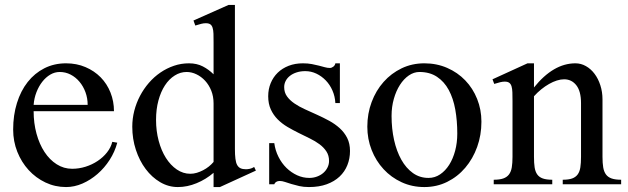

<svg xmlns="http://www.w3.org/2000/svg" viewBox="-20 -738 2517 769"><path d="M331.1 -317.9Q331.1 -344.7 322.3 -368.7Q313.5 -392.6 298.3 -410.6Q283.2 -428.7 262.9 -439.2Q242.7 -449.7 219.2 -449.7Q199.2 -449.7 181.4 -439.2Q163.6 -428.7 149.4 -410.6Q135.3 -392.6 126 -368.7Q116.7 -344.7 114.7 -317.9ZM244.6 11.2Q200.7 11.2 162.1 -7.1Q123.5 -25.4 94.7 -56.9Q65.9 -88.4 49.3 -130.1Q32.7 -171.9 32.7 -219.2Q32.7 -276.9 47.9 -325.4Q63 -374 90.8 -409.4Q118.7 -444.8 157.7 -464.6Q196.8 -484.4 244.6 -484.4Q287.1 -484.4 322.5 -469.2Q357.9 -454.1 383.3 -428.2Q408.7 -402.3 422.6 -367.2Q436.5 -332 436.5 -292.5H114.7Q114.7 -244.6 126.2 -202.6Q137.7 -160.6 158.2 -129.4Q178.7 -98.1 207 -80.1Q235.4 -62 269 -62Q296.4 -62 322.8 -70.3Q349.1 -78.6 371.1 -93.3Q393.1 -107.9 408.7 -127.7Q424.3 -147.5 429.7 -169.9L449.7 -166.5Q439.9 -129.9 419.2 -97.7Q398.4 -65.4 370.6 -41.3Q342.8 -17.1 310.3 -2.9Q277.8 11.2 244.6 11.2Z M835.4 -323.7Q835.4 -351.6 826.2 -374.8Q816.9 -397.9 801.5 -414.6Q786.1 -431.2 766.8 -440.4Q747.6 -449.7 727.5 -449.7Q702.1 -449.7 679.7 -435.5Q657.2 -421.4 640.6 -396Q624 -370.6 614.5 -335.4Q605 -300.3 605 -257.8Q605 -213.4 615.5 -174.1Q626 -134.8 644.5 -105.5Q663.1 -76.2 688.2 -59.1Q713.4 -42 742.2 -42Q755.4 -42 768.3 -45.9Q781.2 -49.8 793.5 -56.2Q805.7 -62.5 816.4 -71Q827.1 -79.6 835.4 -89.4ZM835.4 -45.9Q804.7 -19.5 767.3 -4.2Q730 11.2 692.4 11.2Q654.8 11.2 621.6 -8.3Q588.4 -27.8 563.5 -61Q538.6 -94.2 524.2 -137.9Q509.8 -181.6 509.8 -230.5Q509.8 -262.7 517.8 -294.2Q525.9 -325.7 540.8 -354Q555.7 -382.3 576.4 -406.2Q597.2 -430.2 622.6 -447.5Q647.9 -464.8 676.8 -474.6Q705.6 -484.4 736.8 -484.4Q768.6 -484.4 792.5 -471.9Q816.4 -459.5 835.4 -440.4V-568.4Q835.4 -588.4 835 -602.8Q834.5 -617.2 831.5 -626.7Q828.6 -636.2 822.3 -640.6Q815.9 -645 804.2 -645Q795.9 -645 786.1 -642.6Q776.4 -640.1 762.2 -635.7L754.9 -655.8L895.5 -718.3H920.9V-141.1Q920.9 -117.7 922.9 -102.1Q924.8 -86.4 929.9 -77.1Q935.1 -67.9 943.6 -64Q952.1 -60.1 965.3 -60.1Q972.2 -60.1 981 -62Q989.7 -64 998 -69.3L1004.9 -54.7L860.8 11.2H835.4Z M1058.1 -164.6H1078.6Q1082.5 -135.3 1095.5 -109.6Q1108.4 -84 1127.4 -65.4Q1146.5 -46.9 1169.9 -36.1Q1193.4 -25.4 1218.8 -25.4Q1235.4 -25.4 1249.8 -30.8Q1264.2 -36.1 1274.9 -45.4Q1285.6 -54.7 1291.7 -67.1Q1297.9 -79.6 1297.9 -93.3Q1297.9 -115.2 1287.4 -131.3Q1276.9 -147.5 1259.8 -160.2Q1242.7 -172.9 1220.7 -183.6Q1198.7 -194.3 1176 -205.6Q1153.3 -216.8 1131.3 -229.7Q1109.4 -242.7 1092.3 -259.8Q1075.2 -276.9 1064.7 -299.6Q1054.2 -322.3 1054.2 -352.5Q1054.2 -380.9 1064.2 -405Q1074.2 -429.2 1092.3 -446.8Q1110.4 -464.4 1136 -474.4Q1161.6 -484.4 1193.4 -484.4Q1212.9 -484.4 1228.8 -481.4Q1244.6 -478.5 1257.3 -475.1Q1270 -471.7 1280.8 -468.8Q1291.5 -465.8 1301.3 -465.8Q1308.1 -465.8 1314.9 -470.9Q1321.8 -476.1 1323.2 -484.4H1341.3V-325.2H1323.2Q1321.8 -352.1 1311.5 -375.5Q1301.3 -398.9 1284.7 -416Q1268.1 -433.1 1247.1 -443.1Q1226.1 -453.1 1202.6 -453.1Q1183.6 -453.1 1168 -448Q1152.3 -442.9 1141.4 -434.3Q1130.4 -425.8 1124.3 -414.1Q1118.2 -402.3 1118.2 -389.2Q1118.2 -367.7 1129.4 -352.1Q1140.6 -336.4 1159.2 -323.7Q1177.7 -311 1201.4 -300.3Q1225.1 -289.6 1250 -278.3Q1274.9 -267.1 1298.6 -254.2Q1322.3 -241.2 1340.8 -224.4Q1359.4 -207.5 1370.6 -185.3Q1381.8 -163.1 1381.8 -133.3Q1381.8 -103 1371.3 -76.7Q1360.8 -50.3 1340.1 -30.8Q1319.3 -11.2 1288.6 0Q1257.8 11.2 1217.3 11.2Q1195.8 11.2 1178.7 7.3Q1161.6 3.4 1147.2 -1Q1132.8 -5.4 1121.3 -9.3Q1109.9 -13.2 1100.1 -13.2Q1091.8 -13.2 1085.9 -9.3Q1080.1 -5.4 1078.6 0H1058.1Z M1696.3 -25.4Q1721.7 -25.4 1742.7 -39.6Q1763.7 -53.7 1779.1 -77.9Q1794.4 -102.1 1803 -134.3Q1811.5 -166.5 1811.5 -203.1Q1811.5 -254.4 1803.5 -299.3Q1795.4 -344.2 1777.3 -377.7Q1759.3 -411.1 1730.2 -430.4Q1701.2 -449.7 1659.7 -449.7Q1637.7 -449.7 1617.4 -435.8Q1597.2 -421.9 1581.8 -397.9Q1566.4 -374 1557.4 -342Q1548.3 -310.1 1548.3 -273.9Q1548.3 -222.7 1558.3 -177.5Q1568.4 -132.3 1587.4 -98.4Q1606.4 -64.5 1633.8 -44.9Q1661.1 -25.4 1696.3 -25.4ZM1679.7 11.2Q1630.4 11.2 1588.6 -8.1Q1546.9 -27.3 1516.4 -60.3Q1485.8 -93.3 1468.5 -137.2Q1451.2 -181.2 1451.2 -230.5Q1451.2 -283.2 1468.5 -329.3Q1485.8 -375.5 1516.4 -409.9Q1546.9 -444.3 1588.6 -464.4Q1630.4 -484.4 1679.7 -484.4Q1729 -484.4 1771 -466.1Q1813 -447.8 1843.5 -416Q1874 -384.3 1891.1 -341.6Q1908.2 -298.8 1908.2 -250.5Q1908.2 -196.8 1891.1 -149.4Q1874 -102.1 1843.5 -66.2Q1813 -30.3 1771 -9.5Q1729 11.2 1679.7 11.2Z M2032.7 -333Q2032.7 -353.5 2032.2 -368.2Q2031.7 -382.8 2028.8 -392.3Q2025.9 -401.9 2019.5 -406.5Q2013.2 -411.1 2001.5 -411.1Q1993.2 -411.1 1983.4 -408.7Q1973.6 -406.2 1959.5 -401.9L1952.6 -420.4L2092.8 -484.4H2118.7V-387.7Q2196.3 -484.4 2284.7 -484.4Q2307.1 -484.4 2326.9 -473.1Q2346.7 -461.9 2361.3 -442.4Q2376 -422.9 2384.5 -396.5Q2393.1 -370.1 2393.1 -339.8V-109.9Q2393.1 -85 2396 -67.6Q2398.9 -50.3 2407 -39.3Q2415 -28.3 2429.7 -23.2Q2444.3 -18.1 2467.8 -18.1V0H2233.9V-18.1Q2257.3 -18.1 2271.5 -23.2Q2285.6 -28.3 2293.7 -39.3Q2301.8 -50.3 2304.4 -67.6Q2307.1 -85 2307.1 -109.9V-325.2Q2307.1 -372.6 2288.3 -396.5Q2269.5 -420.4 2239.3 -420.4Q2225.6 -420.4 2210.2 -415.5Q2194.8 -410.6 2179 -401.6Q2163.1 -392.6 2147.7 -380.1Q2132.3 -367.7 2118.7 -352.5V-109.9Q2118.7 -85 2121.3 -67.6Q2124 -50.3 2131.8 -39.3Q2139.6 -28.3 2154.1 -23.2Q2168.5 -18.1 2191.9 -18.1V0H1957.5V-18.1Q1981 -18.1 1995.6 -23.2Q2010.3 -28.3 2018.6 -39.3Q2026.9 -50.3 2029.8 -67.6Q2032.7 -85 2032.7 -109.9Z"/></svg>

Font: Khmer Busra Bunong
Style: Regular
Weight: 400
Designer: D. Kanjahn
Version: Version 7.100; 2014